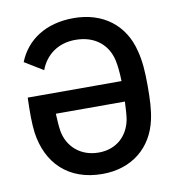

<svg xmlns="http://www.w3.org/2000/svg" viewBox="-75 -707 728 786"><g transform="rotate(-10 289.0 -314.5)"><path d="M289 10C413 10 498 -63 522 -173C531 -213 533 -257 533 -313C533 -372 530 -418 518 -462C491 -571 405 -639 282 -639C167 -639 85 -585 50 -497L127 -450C149 -509 200 -550 274 -550C355 -550 407 -505 422 -439C427 -416 430 -388 431 -351H41C39 -284 39 -247 44 -205C62 -77 146 10 289 10ZM143 -266H430C429 -236 427 -210 424 -191C411 -125 362 -79 289 -79C213 -79 161 -127 149 -193C146 -212 144 -239 143 -266Z"/></g></svg>

Font: Vanilla Cream DemiBold
Style: Regular
Weight: 600
Designer: Jeremy Tribby, Jinavaṁso
Foundry: Tribby Type
Version: Version 1.422;Glyphs 3.1.2 (3151)